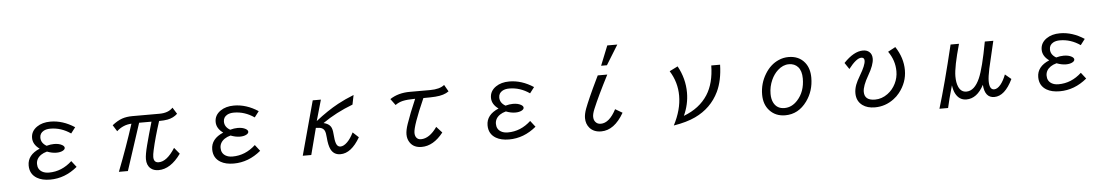

<svg xmlns="http://www.w3.org/2000/svg" viewBox="-42 -1423 12085 2084"><g transform="rotate(-5 6000.0 -380.5)"><path d="M742.2 -68.8Q606.4 43.9 445.3 43.9Q357.9 43.9 302.7 11.2Q225.1 -34.7 225.1 -128.9Q225.1 -244.1 359.9 -300.8Q288.1 -352.1 288.1 -423.3Q288.1 -497.1 354 -542.5Q412.6 -583 501 -583Q635.7 -583 764.2 -499L715.3 -435.1Q611.8 -506.8 494.1 -506.8Q450.2 -506.8 420.9 -490.7Q377.9 -466.8 377.9 -418.5Q377.9 -359.9 438 -325.2Q481.9 -337.4 520 -337.4Q573.7 -337.4 607.4 -317.9Q631.8 -303.7 631.8 -286.1Q631.8 -269 607.9 -255.9Q580.6 -241.2 538.1 -241.2Q490.2 -241.2 436 -262.2Q396.5 -251.5 371.1 -233.9Q316.9 -196.3 316.9 -137.2Q316.9 -79.1 363.3 -51.3Q393.6 -33.2 439 -33.2Q578.6 -33.2 689.9 -136.2Z M1171.9 -484.9Q1229.5 -530.3 1280.3 -547.9Q1330.1 -564.9 1394 -564.9H1689Q1784.7 -564.9 1835 -618.2L1878.9 -547.9Q1835 -506.3 1770.5 -494.1Q1734.9 -487.3 1677.7 -486.8Q1620.6 -309.6 1591.3 -176.8Q1580.6 -128.9 1580.6 -103Q1580.6 -41 1634.8 -41Q1724.6 -41 1814 -182.1L1870.1 -113.8Q1757.8 43.9 1625.5 43.9Q1573.2 43.9 1540 15.6Q1499 -19.5 1499 -86.9Q1499 -135.7 1524.9 -235.8Q1553.7 -347.2 1594.7 -486.8H1460Q1382.8 -255.4 1293 24.9H1194.8Q1297.9 -240.2 1376 -483.9Q1284.2 -479.5 1214.8 -416Z M2742.2 -68.8Q2606.4 43.9 2445.3 43.9Q2357.9 43.9 2302.7 11.2Q2225.1 -34.7 2225.1 -128.9Q2225.1 -244.1 2359.9 -300.8Q2288.1 -352.1 2288.1 -423.3Q2288.1 -497.1 2354 -542.5Q2412.6 -583 2501 -583Q2635.7 -583 2764.2 -499L2715.3 -435.1Q2611.8 -506.8 2494.1 -506.8Q2450.2 -506.8 2420.9 -490.7Q2377.9 -466.8 2377.9 -418.5Q2377.9 -359.9 2438 -325.2Q2481.9 -337.4 2520 -337.4Q2573.7 -337.4 2607.4 -317.9Q2631.8 -303.7 2631.8 -286.1Q2631.8 -269 2607.9 -255.9Q2580.6 -241.2 2538.1 -241.2Q2490.2 -241.2 2436 -262.2Q2396.5 -251.5 2371.1 -233.9Q2316.9 -196.3 2316.9 -137.2Q2316.9 -79.1 2363.3 -51.3Q2393.6 -33.2 2439 -33.2Q2578.6 -33.2 2689.9 -136.2Z M3447.3 -564.9 3382.3 -336.9Q3511.7 -439 3629.4 -502.9Q3708.5 -545.9 3805.2 -584L3784.2 -481Q3601.1 -411.6 3454.1 -309.1Q3509.8 -295.9 3531.2 -262.2Q3547.9 -235.8 3551.3 -184.1Q3556.2 -110.8 3568.4 -77.6Q3582.5 -39.1 3614.7 -39.1Q3650.4 -39.1 3689.9 -78.1Q3726.1 -113.3 3759.3 -180.2L3822.3 -122.1Q3726.1 43.9 3607.9 43.9Q3535.2 43.9 3503.4 -20Q3481.4 -64.9 3475.1 -150.9Q3471.7 -200.2 3461.4 -222.7Q3448.2 -252.4 3411.1 -260.3Q3396 -263.2 3366.2 -264.2L3291 24.9H3198.2L3358.4 -564.9Z M4199.2 -504.9Q4289.1 -564.9 4417 -564.9H4637.2Q4742.7 -564.9 4793.5 -606.9L4835.4 -533.7Q4784.2 -495.1 4688 -488.3Q4645 -484.9 4557.1 -484.9Q4427.7 -192.4 4427.7 -117.2Q4427.7 -85 4442.4 -65.4Q4459.5 -42 4492.7 -42Q4585.4 -42 4668.5 -161.1L4729 -94.7Q4621.6 42 4493.2 42Q4408.7 42 4368.2 -15.1Q4339.8 -54.2 4339.8 -107.4Q4339.8 -152.8 4362.8 -219.7Q4398.9 -326.7 4467.3 -484.9Q4379.4 -484.4 4331.1 -473.1Q4287.1 -462.9 4250 -436Z M5742.2 -68.8Q5606.4 43.9 5445.3 43.9Q5357.9 43.9 5302.7 11.2Q5225.1 -34.7 5225.1 -128.9Q5225.1 -244.1 5359.9 -300.8Q5288.1 -352.1 5288.1 -423.3Q5288.1 -497.1 5354 -542.5Q5412.6 -583 5501 -583Q5635.7 -583 5764.2 -499L5715.3 -435.1Q5611.8 -506.8 5494.1 -506.8Q5450.2 -506.8 5420.9 -490.7Q5377.9 -466.8 5377.9 -418.5Q5377.9 -359.9 5438 -325.2Q5481.9 -337.4 5520 -337.4Q5573.7 -337.4 5607.4 -317.9Q5631.8 -303.7 5631.8 -286.1Q5631.8 -269 5607.9 -255.9Q5580.6 -241.2 5538.1 -241.2Q5490.2 -241.2 5436 -262.2Q5396.5 -251.5 5371.1 -233.9Q5316.9 -196.3 5316.9 -137.2Q5316.9 -79.1 5363.3 -51.3Q5393.6 -33.2 5439 -33.2Q5578.6 -33.2 5689.9 -136.2Z M6509.3 -666 6595.2 -879.9H6704.6L6572.8 -666ZM6619.6 -183.1 6696.8 -137.7Q6592.3 43.9 6449.2 43.9Q6369.6 43.9 6324.7 -5.9Q6285.6 -50.3 6285.6 -115.2Q6285.6 -158.7 6307.1 -217.3Q6324.7 -264.2 6359.6 -343Q6394.5 -421.9 6447.8 -531.7L6463.9 -564.9H6567.9Q6510.3 -453.1 6467.3 -363.3Q6424.3 -273.4 6396 -205.1Q6375 -153.8 6375 -122.6Q6375 -86.9 6393.1 -65.4Q6414.6 -39.1 6451.2 -39.1Q6544.4 -39.1 6619.6 -183.1Z M7796.9 -564.9Q7792.5 -392.1 7735.4 -273.4Q7652.8 -102.5 7476.1 -19Q7380.9 25.9 7238.8 48.8Q7324.7 -115.2 7324.7 -269Q7324.7 -416.5 7245.6 -542L7335.9 -586.9Q7412.6 -447.8 7412.6 -294.9Q7412.6 -167 7356.9 -45.9Q7530.8 -111.3 7618.2 -247.1Q7697.8 -371.1 7700.7 -564.9Z M8543 -583Q8657.2 -583 8720.2 -503.9Q8771 -439.9 8771 -338.4Q8771 -194.3 8691.4 -84.5Q8598.1 43.9 8454.6 43.9Q8348.6 43.9 8283.7 -27.8Q8223.1 -94.2 8223.1 -200.7Q8223.1 -322.8 8286.6 -425.8Q8345.2 -521.5 8436 -560.5Q8486.8 -583 8543 -583ZM8540 -504.9Q8475.6 -504.9 8418.9 -453.1Q8375 -413.1 8347.7 -353Q8314.9 -280.3 8314.9 -201.2Q8314.9 -142.1 8336.4 -102.1Q8372.6 -35.2 8452.6 -35.2Q8533.2 -35.2 8595.2 -103.5Q8678.2 -194.3 8678.2 -337.9Q8678.2 -420.4 8639.6 -463.9Q8603 -504.9 8540 -504.9Z M9144 -465.8Q9255.4 -583 9354.5 -583Q9397.5 -583 9423.3 -560.1Q9453.1 -534.2 9453.1 -485.8Q9453.1 -419.4 9388.7 -309.1Q9324.7 -198.7 9324.7 -135.3Q9324.7 -41 9439.9 -41Q9514.2 -41 9578.6 -88.4Q9634.3 -129.4 9666 -193.4Q9697.3 -255.9 9697.3 -327.6Q9697.3 -445.3 9626 -545.9L9708 -589.8Q9790 -466.3 9790 -331.1Q9790 -198.2 9702.1 -87.9Q9674.3 -52.7 9638.2 -26.4Q9545.4 43 9431.6 43Q9349.1 43 9296.9 4.9Q9232.9 -42 9232.9 -128.9Q9232.9 -171.9 9250 -219.2Q9263.7 -256.3 9299.3 -316.4Q9363.3 -423.3 9363.3 -472.2Q9363.3 -506.8 9330.1 -506.8Q9276.4 -506.8 9190.9 -396Z M10127 119.1Q10206.1 -138.7 10308.1 -564.9H10399.9Q10330.1 -319.3 10330.1 -216.8Q10330.1 -147.9 10349.1 -103.5Q10376 -41 10435.5 -41Q10523.9 -41 10581.5 -171.9Q10628.4 -278.3 10681.2 -564.9H10773.9L10764.2 -524.4Q10718.3 -334.5 10704.1 -267.1Q10685.5 -178.2 10685.5 -133.3Q10685.5 -39.1 10737.3 -39.1Q10772.9 -39.1 10809.1 -83Q10840.8 -121.6 10867.2 -189.9L10933.1 -134.8Q10847.2 43.9 10731.9 43.9Q10628.9 43.9 10619.1 -98.6Q10543.9 43.9 10428.2 43.9Q10348.6 43.9 10309.1 -34.2Q10292 -67.9 10284.2 -122.1Q10239.7 31.7 10221.2 119.1Z M11742.2 -68.8Q11606.4 43.9 11445.3 43.9Q11357.9 43.9 11302.7 11.2Q11225.1 -34.7 11225.1 -128.9Q11225.1 -244.1 11359.9 -300.8Q11288.1 -352.1 11288.1 -423.3Q11288.1 -497.1 11354 -542.5Q11412.6 -583 11501 -583Q11635.7 -583 11764.2 -499L11715.3 -435.1Q11611.8 -506.8 11494.1 -506.8Q11450.2 -506.8 11420.9 -490.7Q11377.9 -466.8 11377.9 -418.5Q11377.9 -359.9 11438 -325.2Q11481.9 -337.4 11520 -337.4Q11573.7 -337.4 11607.4 -317.9Q11631.8 -303.7 11631.8 -286.1Q11631.8 -269 11607.9 -255.9Q11580.6 -241.2 11538.1 -241.2Q11490.2 -241.2 11436 -262.2Q11396.5 -251.5 11371.1 -233.9Q11316.9 -196.3 11316.9 -137.2Q11316.9 -79.1 11363.3 -51.3Q11393.6 -33.2 11439 -33.2Q11578.6 -33.2 11689.9 -136.2Z"/></g></svg>

Font: BIZ UDPGothic
Style: Regular
Weight: 400
Designer: TypeBank Co., Ltd.
Foundry: Morisawa Inc.
Version: Version 1.051